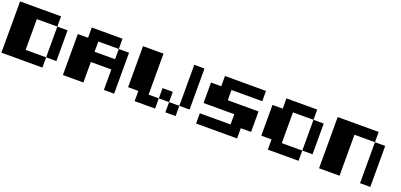

<svg xmlns="http://www.w3.org/2000/svg" viewBox="26 -2261 7345 3521"><g transform="rotate(20 3699.0 -500.0)"><path d="M799.8 -199.7V-799.8H1000V-199.7ZM0 0V-1000H799.8V-799.8H399.9V-199.7H799.8V0Z M1199.7 0V-799.8H1399.4V-1000H1999.5V-799.8H1599.6V-599.6H1999.5V-799.8H2199.7V0H1999.5V-399.9H1599.6V0Z M3199.2 0V-199.7H3399.4V0ZM2999 -199.7V-399.9H3199.2V-199.7ZM2599.1 0V-199.7H2399.4V-1000H2799.3V-199.7H2999V0ZM3399.4 -199.7V-1000H3599.1V-199.7Z M3799.3 0V-199.7H4398.9V-399.9H3799.3V-799.8H3999V-1000H4799.3V-799.8H4199.2V-599.6H4799.3V-199.7H4599.1V0Z M5798.8 -199.7V-799.8H5999V-199.7ZM5198.7 0V-199.7H4999V-799.8H5198.7V-1000H5798.8V-799.8H5398.9V-199.7H5798.8V0Z M6998.5 0V-799.8H7198.7V0ZM6198.7 0V-1000H6998.5V-799.8H6598.6V0Z"/></g></svg>

Font: 8-bit HUD
Style: Regular
Weight: 400
Designer: lSPl
Foundry: https://fontstruct.com
Version: Version 1.0